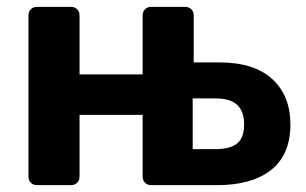

<svg xmlns="http://www.w3.org/2000/svg" viewBox="-20 -540 892 560"><path d="M87 0Q77 0 70 -7Q63 -14 63 -25V-495Q63 -506 70 -513Q77 -520 87 -520H187Q198 -520 205 -513Q212 -506 212 -495V-323H396V-495Q396 -506 403 -513Q410 -520 420 -520H520Q531 -520 538 -513Q545 -506 545 -495V-358H620Q721 -358 774 -309.5Q827 -261 827 -177Q827 -89 771 -44.5Q715 0 613 0H420Q410 0 403 -7Q396 -14 396 -25V-205H212V-25Q212 -14 205 -7Q198 0 187 0ZM542 -105H607Q651 -105 671.5 -121.5Q692 -138 692 -177Q692 -215 672 -234Q652 -253 607 -253H542Z"/></svg>

Font: Rubik SemiBold
Style: Regular
Weight: 600
Designer: Hubert and Fischer
Foundry: Hubert and Fischer
Version: Version 2.300;gftools[0.9.30]